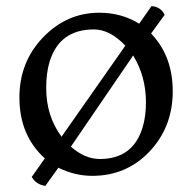

<svg xmlns="http://www.w3.org/2000/svg" viewBox="-20 -553 623 623"><path d="M279.3 17.6Q223.1 17.6 169.4 -8.8L127 50.3Q96.7 45.4 83 21L125.5 -39.1Q43 -113.3 43 -236.8Q43 -352.1 120.1 -432.1Q196.8 -511.7 302.2 -511.7Q374.5 -511.7 431.6 -476.1L471.7 -533.2Q502 -530.8 514.2 -504.9L470.2 -444.3Q540.5 -371.1 540.5 -256.8Q540.5 -140.6 464.4 -60.5Q389.6 17.6 279.3 17.6ZM386.7 -404.8Q336.9 -457.5 284.7 -457.5Q172.4 -457.5 140.6 -351.6Q129.9 -315.9 129.9 -267.6Q129.9 -176.3 179.7 -109.4ZM210 -77.1Q255.4 -37.1 303.7 -37.1Q411.1 -37.1 442.4 -138.7Q453.6 -174.3 453.6 -221.7Q453.6 -304.7 412.1 -373Z"/></svg>

Font: Trykker
Style: Regular
Weight: 400
Designer: Magnus Gaarde
Foundry: Magnus Gaarde
Version: Version 1.001